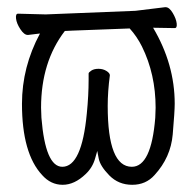

<svg xmlns="http://www.w3.org/2000/svg" viewBox="-20 -500 540 533"><path d="M97 -14Q41 -74 41 -212Q41 -314 91 -407L58 -403H57Q47 -403 36.5 -419Q26 -435 24.5 -448.5Q23 -462 30 -462L107 -460L356 -470L438 -480Q439 -480 440 -480Q450 -480 459.5 -464Q469 -448 470.5 -435Q472 -422 465 -422L405 -423Q465 -322 465 -212Q465 -191 459.5 -127Q454 -63 409 -14Q385 13 347 13Q309 13 283.5 -13Q258 -39 254 -60L250 -81L244 -60Q237 -35 218 -17Q187 13 154 13Q121 13 97 -14ZM153 -37Q207 -37 221 -185Q226 -235 226 -279V-296Q226 -299 233.5 -304Q241 -309 253.5 -309Q266 -309 275.5 -303Q285 -297 285 -291Q279 -246 279 -206Q279 -37 346 -37Q400 -37 411 -173L412 -201Q412 -294 374 -371Q360 -399 340 -421L181 -415L160 -414Q94 -328 94 -201L95 -173Q106 -37 153 -37Z"/></svg>

Font: LXGW WenKai Mono TC Light
Style: Regular
Weight: 300
Designer: LXGW / Fontworks Inc.
Foundry: LXGW / Fontworks Inc.
Version: Version 1.330